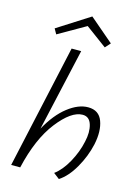

<svg xmlns="http://www.w3.org/2000/svg" viewBox="-135 -986 767 1066"><g transform="rotate(15 248.5 -453.0)"><path d="M248 -855 91 -765 74 -795 259 -913 397 -795 370 -765ZM368 -420Q430 -420 450.5 -365Q471 -310 454 -230Q438 -158 399.5 -91Q361 -24 313 7L279 -19Q321 -50 354 -110Q387 -170 400 -232Q413 -288 400.5 -330Q388 -372 349 -372Q284 -372 206.5 -272.5Q129 -173 89 0H37L194 -711H249L142 -237Q191 -326 251.5 -373Q312 -420 368 -420Z"/></g></svg>

Font: EauTestText Semilight
Style: Italic
Weight: 300
Italic angle: -12°
Designer: Christian Thalmann (Catharsis Fonts)
Version: Version 0.001;PS 000.001;hotconv 1.0.88;makeotf.lib2.5.64775